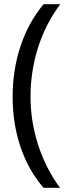

<svg xmlns="http://www.w3.org/2000/svg" viewBox="-20 -734 336 912"><path d="M40 -273.9Q40 -403.3 77.9 -516.1Q115.7 -628.9 187 -713.9H266.1Q195.8 -619.6 160.4 -506.8Q125 -394 125 -274.9Q125 -157.7 161.1 -45.9Q197.3 65.9 265.1 158.2H187Q115.2 75.2 77.6 -35.6Q40 -146.5 40 -273.9Z"/></svg>

Font: Samim FD
Style: FD
Weight: 400
Foundry: DejaVu fonts team - Redesigned by Saber Rastikerdar
Version: Version 4.0.5